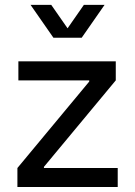

<svg xmlns="http://www.w3.org/2000/svg" viewBox="-20 -750 542 770"><path d="M49.8 -76.2H152.3H452.1V0H49.8ZM341.8 -427.7 337.9 -419.9V-435.5L444.3 -427.7L152.3 -76.2L156.2 -84V-68.4L49.8 -76.2ZM53.7 -503.9H444.3V-427.7H341.8H53.7ZM194.3 -598.6H277.3L185.5 -730.5H102.5ZM224.6 -598.6H307.6L399.4 -730.5H316.4Z"/></svg>

Font: Wanted Sans Std Variable
Style: Regular
Weight: 400
Designer: Original Design by Kil Hyung-jin and Kang Hanbin, Wanted Lab, Inc;
Foundry: Wanted Lab, Inc.
Version: Version 1.003;Glyphs 3.2 (3227)